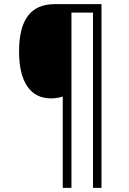

<svg xmlns="http://www.w3.org/2000/svg" viewBox="-20 -780 621 927"><path d="M470 127V-760H244C131 -760 72 -688 72 -532C72 -385 126 -305 226 -305C247 -305 266 -308 283 -314V127H325V-719H429V127Z"/></svg>

Font: Noto Sans SemiCondensed Light
Style: Regular
Weight: 300
Width: 4
Designer: Monotype Design Team
Foundry: Monotype Imaging Inc.
Version: Version 2.013